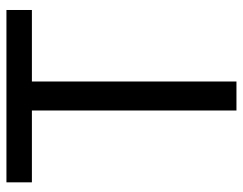

<svg xmlns="http://www.w3.org/2000/svg" viewBox="-99 -655 754 596"><g transform="rotate(-90 278.0 -357.0)"><path d="M323 0V-635H545V-714H10V-635H233V0Z"/></g></svg>

Font: Noto Sans Cuneiform
Style: Regular
Weight: 400
Designer: Monotype Design Team
Foundry: Monotype Imaging Inc.
Version: Version 2.001